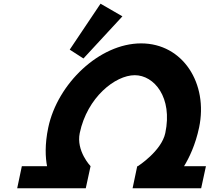

<svg xmlns="http://www.w3.org/2000/svg" viewBox="-20 -1002 1160 1020"><path d="M350.4 -738.3 423.3 -691.3 630.3 -915.2 514.1 -982.4ZM403.7 -295.5C443.4 -484.5 592 -602.5 696 -602.5C799.1 -602.5 897.9 -484.5 858.2 -295.5C838 -199.5 712.8 -119.5 712.8 -119.5L714.4 -119H709L684.4 -2H1048.7L1074 -119H957.7C985.4 -164.3 1018.4 -233.1 1037.7 -324.5C1086.9 -558.5 951.7 -771.5 729.6 -771.5C508.5 -771.5 285.4 -557.5 236.4 -324.5C217.2 -233.1 221.3 -164.3 230 -119H96L71.4 -2H435.7L460.9 -118.3L461.7 -118.5C461.7 -118.5 383.5 -199.5 403.7 -295.5Z"/></svg>

Font: Hussar
Style: BdOblTwo
Weight: 700
Foundry: Cannot Into Space Fonts
Version: Version 2.00